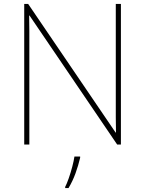

<svg xmlns="http://www.w3.org/2000/svg" viewBox="-20 -734 738 975"><path d="M594 0H575L130 -655H128Q129 -612 129 -577Q129 -542 129 -502V0H103V-714H123L567 -61H569Q568 -99 568 -138Q568 -177 568 -211V-714H594ZM387 67Q378 106 363.5 146Q349 186 328 221H311V215Q319 200 329 171.5Q339 143 347 112.5Q355 82 358 61H387Z"/></svg>

Font: Noto Sans Cherokee Thin
Style: Regular
Weight: 100
Designer: Monotype Design Team
Foundry: Monotype Imaging Inc.
Version: Version 2.001; ttfautohint (v1.8.4.7-5d5b)